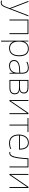

<svg xmlns="http://www.w3.org/2000/svg" viewBox="2236 -2820 821 5346"><g transform="rotate(90 2647.0 -147.5)"><path d="M27 -528 164 -172 214 -37H216Q236 -95 264 -168L403 -528H430L181 115Q155 183 125 213Q95 243 48 243Q21 243 -6 233V207Q24 218 48 218Q86 218 110.5 192Q135 166 160 102L201 -6L0 -528Z M924 0H898V-503H545V0H519V-528H924Z M1541 -269Q1541 -136 1482.5 -63Q1424 10 1318 10Q1243 10 1196.5 -25Q1150 -60 1132 -116H1130Q1132 -71 1132 15V232H1106V-528H1128L1130 -402H1132Q1150 -460 1200.5 -499Q1251 -538 1328 -538Q1433 -538 1487 -469.5Q1541 -401 1541 -269ZM1132 -265V-262Q1132 -138 1181 -76.5Q1230 -15 1318 -15Q1411 -15 1462.5 -80Q1514 -145 1514 -269Q1514 -513 1328 -513Q1233 -513 1182.5 -448Q1132 -383 1132 -265Z M2026 -350V0H2004L2000 -103H1998Q1946 10 1806 10Q1728 10 1687 -27Q1646 -64 1646 -129Q1646 -206 1711 -246.5Q1776 -287 1897 -294L2000 -300V-343Q2000 -432 1966.5 -472Q1933 -512 1862 -512Q1821 -512 1783.5 -502.5Q1746 -493 1704 -472L1695 -498Q1781 -537 1862 -537Q1945 -537 1985.5 -491.5Q2026 -446 2026 -350ZM1899 -270Q1674 -258 1674 -129Q1674 -75 1708.5 -45Q1743 -15 1806 -15Q1902 -15 1950 -70Q1998 -125 2000 -220V-275Z M2489 -282V-280Q2543 -271 2571.5 -237.5Q2600 -204 2600 -147Q2600 -76 2555.5 -38Q2511 0 2424 0H2200V-528H2415Q2500 -528 2538.5 -494.5Q2577 -461 2577 -402Q2577 -353 2553.5 -323Q2530 -293 2489 -282ZM2411 -503H2226V-292H2412Q2484 -292 2517 -319.5Q2550 -347 2550 -402Q2550 -503 2411 -503ZM2412 -267H2226V-25H2416Q2496 -25 2534.5 -55.5Q2573 -86 2573 -147Q2573 -210 2533 -238.5Q2493 -267 2412 -267Z M2786 -114Q2786 -68 2785 -37L3120 -528H3152V0H3126V-426Q3126 -465 3127 -494L2789 0H2760V-528H2786Z M3470 -503V0H3444V-503H3262V-528H3652V-503Z M4140 -291V-266H3747Q3745 -145 3799.5 -80Q3854 -15 3957 -15Q4006 -15 4040 -22Q4074 -29 4120 -50V-23Q4082 -6 4043.5 2Q4005 10 3957 10Q3838 10 3779 -63Q3720 -136 3720 -259Q3720 -336 3745.5 -399.5Q3771 -463 3822.5 -500.5Q3874 -538 3948 -538Q4045 -538 4092.5 -470Q4140 -402 4140 -291ZM3748 -291H4113Q4114 -393 4072 -453Q4030 -513 3948 -513Q3863 -513 3810 -455.5Q3757 -398 3748 -291Z M4609 0V-503H4407Q4394 -317 4377 -211.5Q4360 -106 4327.5 -51Q4295 4 4238 4Q4223 4 4205 1V-24Q4215 -21 4238 -21Q4283 -21 4310.5 -74.5Q4338 -128 4354.5 -236.5Q4371 -345 4382 -528H4635V0Z M4843 -114Q4843 -68 4842 -37L5177 -528H5209V0H5183V-426Q5183 -465 5184 -494L4846 0H4817V-528H4843Z"/></g></svg>

Font: Noto Sans UI Thin
Style: Regular
Weight: 250
Designer: Monotype Design Team
Foundry: Monotype Imaging Inc.
Version: Version 1.001